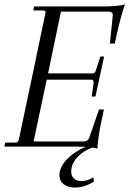

<svg xmlns="http://www.w3.org/2000/svg" viewBox="-31 -659 582 863"><path d="M531 -639Q525 -625 514.5 -587.5Q504 -550 495 -510L485 -463H463L476 -590Q476 -600 470.5 -603.5Q465 -607 454 -607H243L185 -329H386Q396 -330 400 -343L420 -405H437L398 -225H381L390 -287Q390 -301 379 -301H179L120 -23H341Q353 -23 360.5 -27.5Q368 -32 372 -45L414 -167H436L426 -120Q417 -80 412 -43Q407 -6 407 9Q405 8 384 4Q341 20 315 49.5Q289 79 289 113Q289 132 301.5 143.5Q314 155 336 155Q361 155 389 138L391 157Q349 184 307 184Q274 184 255 169Q236 154 236 129Q236 93 269 58Q302 23 354 1L304 0H-11L-8 -18H38Q51 -18 54 -33L110 -298Q174 -601 174 -604Q174 -612 163 -612H119L122 -630H423Q499 -630 531 -639Z"/></svg>

Font: Arapey
Style: Italic
Weight: 400
Italic angle: -12°
Designer: Eduardo Rodriguez Tunni
Foundry: Eduardo Rodriguez Tunni
Version: Version 3.000